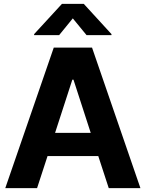

<svg xmlns="http://www.w3.org/2000/svg" viewBox="-20 -974 754 994"><path d="M354.5 -561.5 265.1 -286.1H449.7L360.4 -561.5ZM7.3 0 258.3 -727.5H456.5L707 0H543L488.8 -166H226.1L171.9 0ZM156.7 -792V-797.4L300.8 -954.1H413.6L557.1 -797.4V-792H428.2L356.9 -878.9L286.1 -792Z"/></svg>

Font: Inter Tight Stencil
Style: Bold
Weight: 700
Designer: Rasmus Andersson
Foundry: rsms
Version: Version 3.004;Glyphs 3.1.2 (3151)